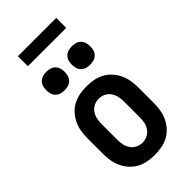

<svg xmlns="http://www.w3.org/2000/svg" viewBox="-281 -984 1062 1062"><g transform="rotate(-45 250.0 -453.0)"><path d="M250 8Q223 8 195.5 3Q168 -2 144 -15Q120 -28 101.5 -48.5Q83 -69 71.5 -93.5Q60 -118 55.5 -145.5Q51 -173 51 -200V-320Q51 -347 55.5 -374.5Q60 -402 71.5 -426.5Q83 -451 101.5 -471.5Q120 -492 144 -505Q168 -518 195.5 -523Q223 -528 250 -528Q277 -528 304.5 -523Q332 -518 356 -505Q380 -492 398.5 -471.5Q417 -451 428.5 -426.5Q440 -402 444.5 -374.5Q449 -347 449 -320V-200Q449 -173 444.5 -145.5Q440 -118 428.5 -93.5Q417 -69 398.5 -48.5Q380 -28 356 -15Q332 -2 304.5 3Q277 8 250 8ZM250 -88Q270 -88 288.5 -97Q307 -106 318.5 -123Q330 -140 334 -160Q338 -180 338 -200V-320Q338 -340 334 -360Q330 -380 318.5 -397Q307 -414 288.5 -423Q270 -432 250 -432Q230 -432 211.5 -423Q193 -414 181.5 -397Q170 -380 166 -360Q162 -340 162 -320V-200Q162 -180 166 -160Q170 -140 181.5 -123Q193 -106 211.5 -97Q230 -88 250 -88ZM350 -598Q335 -598 321 -602Q307 -606 296.5 -616.5Q286 -627 282 -641Q278 -655 278 -670Q278 -685 282 -699Q286 -713 296.5 -723.5Q307 -734 321 -738Q335 -742 350 -742Q365 -742 379 -738Q393 -734 403.5 -723.5Q414 -713 418 -699Q422 -685 422 -670Q422 -655 418 -641Q414 -627 403.5 -616.5Q393 -606 379 -602Q365 -598 350 -598ZM150 -598Q135 -598 121 -602Q107 -606 96.5 -616.5Q86 -627 82 -641Q78 -655 78 -670Q78 -685 82 -699Q86 -713 96.5 -723.5Q107 -734 121 -738Q135 -742 150 -742Q165 -742 179 -738Q193 -734 203.5 -723.5Q214 -713 218 -699Q222 -685 222 -670Q222 -655 218 -641Q214 -627 203.5 -616.5Q193 -606 179 -602Q165 -598 150 -598ZM100 -836V-914H400V-836Z"/></g></svg>

Font: Iosevka Fixed
Style: Bold
Weight: 700
Monospace: yes
Designer: Belleve Invis
Foundry: Belleve Invis
Version: Version 32.3.0